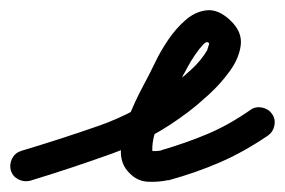

<svg xmlns="http://www.w3.org/2000/svg" viewBox="-48 -316 555 374"><path d="M11 36Q-1 39 -12 33.5Q-23 28 -27 16Q-30 4 -24.5 -7Q-19 -18 -7 -22Q70 -45 144.5 -71Q219 -97 284 -147Q303 -161 323.5 -179.5Q344 -198 356 -219Q356 -221 358 -226Q360 -231 359 -232Q359 -232 359 -232Q359 -232 359 -232Q355 -237 347.5 -229Q340 -221 331.5 -208.5Q323 -196 317 -184.5Q311 -173 309 -170Q299 -148 284 -121.5Q269 -95 258 -68.5Q247 -42 249 -19Q249 -18 247 -20Q245 -22 246 -22Q255 -21 267 -23Q267 -23 266 -23Q265 -23 265 -23Q313 -37 355 -54.5Q397 -72 440 -102Q440 -102 440 -102Q440 -102 440 -102Q450 -109 462.5 -106.5Q475 -104 482 -94Q489 -84 486.5 -71.5Q484 -59 474 -52Q427 -20 381 0Q335 20 281 35Q281 35 280 35Q279 35 279 35Q260 39 240 38Q220 37 205 22Q186 4 187.5 -24.5Q189 -53 201.5 -85Q214 -117 229.5 -146Q245 -175 255 -196Q264 -215 279 -237.5Q294 -260 313.5 -277Q333 -294 355.5 -296Q378 -298 401 -276Q401 -276 401 -276Q401 -276 401 -276Q424 -254 421 -228.5Q418 -203 400 -178Q382 -153 359 -132Q336 -111 320 -99Q251 -46 172 -17.5Q93 11 11 36Q11 36 11 36Q11 36 11 36Z"/></svg>

Font: FRB American Cursive Guidelines
Style: Bold Italic
Weight: 700
Italic angle: -25°
Version: Version 2.0;Modular Font Editor K font №1